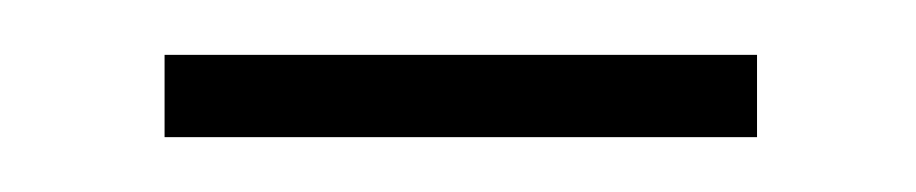

<svg xmlns="http://www.w3.org/2000/svg" viewBox="-20 -284 334 70"><path d="M40 -234V-264H256V-234Z"/></svg>

Font: Source Sans 3 VF
Style: Regular
Weight: 200
Designer: Paul D. Hunt
Foundry: Adobe
Version: Version 3.046;hotconv 1.0.118;makeotfexe 2.5.65603